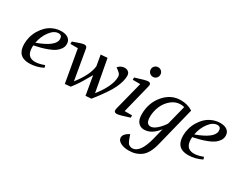

<svg xmlns="http://www.w3.org/2000/svg" viewBox="-106 -1321 2828 2243"><g transform="rotate(30 1308.0 -200.0)"><path d="M24 -162Q24 -210 37 -258.5Q50 -307 76.5 -351.5Q103 -396 139 -430.5Q175 -465 225 -486Q275 -507 332 -507Q388 -507 422.5 -481.5Q457 -456 457 -407Q457 -370 435.5 -339.5Q414 -309 383 -288Q352 -267 304 -249Q256 -231 216.5 -220.5Q177 -210 125 -199Q124 -190 124 -172Q124 -42 237 -42Q289 -42 360 -69L370 -38Q280 7 186 7Q24 7 24 -162ZM130 -238Q359 -321 359 -417Q359 -470 312 -470Q252 -470 199.5 -400.5Q147 -331 130 -238Z M492 -431V-463Q610 -507 638 -507Q671 -507 676 -477L746 -73Q873 -234 885 -357L860 -500L949 -507L1029 -76Q1167 -252 1167 -374Q1167 -401 1150.5 -419Q1134 -437 1095 -464Q1132 -507 1184 -507Q1212 -507 1233 -490Q1254 -473 1254 -437Q1254 -367 1209.5 -271.5Q1165 -176 1025 0L948 7L904 -248Q896 -236 868 -186Q840 -136 811.5 -92Q783 -48 745 0L669 7L592 -431Z M1332 -22Q1331 -30 1333.5 -40Q1336 -50 1339 -63L1433 -432H1332V-463Q1470 -507 1497 -507Q1533 -507 1533 -478Q1533 -467 1525 -437L1433 -68H1533V-37Q1401 7 1368 7Q1332 7 1332 -22ZM1453 -644Q1453 -671 1472 -689.5Q1491 -708 1518 -708Q1545 -708 1563.5 -689.5Q1582 -671 1582 -644Q1582 -616 1563.5 -597.5Q1545 -579 1518 -579Q1491 -579 1472 -597.5Q1453 -616 1453 -644Z M1547 221Q1547 173 1623 132Q1627 142 1636 167.5Q1645 193 1648.5 201.5Q1652 210 1660.5 226Q1669 242 1676.5 247.5Q1684 253 1696.5 258.5Q1709 264 1724 264Q1830 264 1886 43L1923 -106Q1837 7 1735 7Q1687 7 1655.5 -28Q1624 -63 1624 -137Q1624 -291 1716.5 -399Q1809 -507 1940 -507Q2033 -507 2103 -461L1971 68Q1937 204 1868.5 256Q1800 308 1703 308Q1634 308 1590.5 283.5Q1547 259 1547 221ZM1722 -159Q1722 -62 1784 -62Q1820 -62 1866 -102Q1912 -142 1946 -196L2012 -456Q1991 -463 1962 -463Q1892 -463 1835.5 -415.5Q1779 -368 1750.5 -299.5Q1722 -231 1722 -159Z M2167 -162Q2167 -210 2180 -258.5Q2193 -307 2219.5 -351.5Q2246 -396 2282 -430.5Q2318 -465 2368 -486Q2418 -507 2475 -507Q2531 -507 2565.5 -481.5Q2600 -456 2600 -407Q2600 -370 2578.5 -339.5Q2557 -309 2526 -288Q2495 -267 2447 -249Q2399 -231 2359.5 -220.5Q2320 -210 2268 -199Q2267 -190 2267 -172Q2267 -42 2380 -42Q2432 -42 2503 -69L2513 -38Q2423 7 2329 7Q2167 7 2167 -162ZM2273 -238Q2502 -321 2502 -417Q2502 -470 2455 -470Q2395 -470 2342.5 -400.5Q2290 -331 2273 -238Z"/></g></svg>

Font: Volkhov
Style: Italic
Weight: 400
Italic angle: -12°
Designer: Cyreal (www.cyreal.org)
Foundry: Cyreal (www.cyreal.org)
Version: Version 1.010